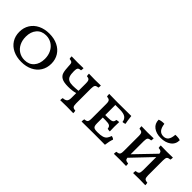

<svg xmlns="http://www.w3.org/2000/svg" viewBox="102 -1600 2476 2476"><g transform="rotate(45 1339.5 -362.0)"><path d="M55 -248Q55 -324 91.5 -383Q128 -442 194.5 -474.5Q261 -507 348 -507Q434 -507 500 -475Q566 -443 602.5 -384.5Q639 -326 639 -250Q639 -173 602.5 -114.5Q566 -56 499.5 -23.5Q433 9 346 9Q260 9 194 -23Q128 -55 91.5 -113Q55 -171 55 -248ZM536 -235Q536 -300 510 -351.5Q484 -403 437.5 -432Q391 -461 333 -461Q252 -461 205 -406.5Q158 -352 158 -263Q158 -196 184 -144.5Q210 -93 256 -65Q302 -37 360 -37Q441 -37 488.5 -91Q536 -145 536 -235Z M1285 -40Q1289 -27 1289 2Q1245 0 1170 0Q1105 0 1051 2Q1051 -26 1056 -40Q1098 -42 1115.5 -59.5Q1133 -77 1133 -121V-208Q1074 -192 1001 -192Q921 -192 883 -213Q845 -234 833 -272.5Q821 -311 818 -384Q817 -418 813.5 -431.5Q810 -445 799 -451Q788 -457 761 -460Q756 -474 756 -502Q818 -500 866 -500Q907 -500 973 -502Q973 -473 969 -460Q944 -458 932.5 -452Q921 -446 916.5 -431Q912 -416 912 -385Q912 -331 923 -301Q934 -271 960.5 -257.5Q987 -244 1034 -244Q1067 -244 1133 -250V-384Q1133 -414 1128 -429.5Q1123 -445 1111.5 -451.5Q1100 -458 1077 -460Q1072 -474 1072 -502Q1132 -500 1181 -500Q1221 -500 1289 -502Q1289 -473 1285 -460Q1250 -458 1238 -443Q1226 -428 1226 -384V-114Q1226 -71 1238 -56.5Q1250 -42 1285 -40Z M1893 -120Q1875 -73 1866 1L1673 0Q1529 0 1441 2Q1441 -29 1446 -43Q1471 -45 1483.5 -51Q1496 -57 1501 -73Q1506 -89 1506 -121V-384Q1506 -413 1500.5 -428Q1495 -443 1482.5 -449Q1470 -455 1446 -457Q1441 -472 1441 -502Q1513 -500 1598 -500Q1782 -500 1844 -502Q1855 -408 1863 -378Q1846 -367 1818 -367Q1814 -409 1783.5 -433Q1753 -457 1676 -457H1598V-273H1648Q1701 -273 1721.5 -285Q1742 -297 1743 -329Q1765 -336 1789 -336Q1787 -311 1787 -252Q1787 -188 1789 -165Q1762 -165 1745 -171Q1742 -204 1721.5 -216Q1701 -228 1648 -228H1598V-123Q1598 -91 1604.5 -74.5Q1611 -58 1627.5 -51.5Q1644 -45 1677 -45H1683Q1741 -45 1772.5 -55Q1804 -65 1819.5 -84.5Q1835 -104 1849 -142Q1876 -137 1893 -120Z M2598 -40Q2603 -28 2603 2Q2535 0 2493 0Q2443 0 2381 2Q2381 -28 2386 -40Q2421 -42 2433.5 -56.5Q2446 -71 2446 -114V-355L2189 -85Q2192 -60 2205 -51Q2218 -42 2248 -40Q2252 -27 2252 2Q2184 0 2142 0Q2092 0 2030 2Q2030 -28 2035 -40Q2060 -42 2072.5 -48Q2085 -54 2090 -69Q2095 -84 2095 -114V-387Q2095 -416 2090 -431Q2085 -446 2072.5 -452Q2060 -458 2035 -460Q2030 -474 2030 -502Q2094 -500 2142 -500Q2182 -500 2252 -502Q2252 -473 2248 -460Q2212 -458 2199.5 -444Q2187 -430 2187 -387V-147L2444 -414Q2441 -439 2428 -448.5Q2415 -458 2385 -460Q2381 -475 2381 -502Q2445 -500 2492 -500Q2533 -500 2603 -502Q2603 -476 2598 -460Q2562 -458 2550 -444Q2538 -430 2538 -387V-114Q2538 -71 2550.5 -56.5Q2563 -42 2598 -40ZM2127 -718Q2169 -735 2217 -732Q2225 -669 2250.5 -638.5Q2276 -608 2322 -608Q2367 -608 2390 -638.5Q2413 -669 2417 -732Q2425 -733 2442 -733Q2481 -733 2507 -723Q2507 -650 2451.5 -609.5Q2396 -569 2312 -569Q2230 -569 2178.5 -608Q2127 -647 2127 -718Z"/></g></svg>

Font: Vollkorn SC
Style: Regular
Weight: 400
Designer: Friedrich Althausen
Foundry: Friedrich Althausen
Version: Version 4.015